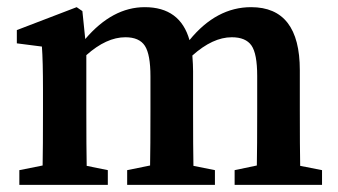

<svg xmlns="http://www.w3.org/2000/svg" viewBox="-20 -516 944 536"><path d="M818 -53 879 -41V0H635V-41L697 -54Q698 -103 698 -210V-304Q698 -366 682 -389Q666 -412 627 -412Q574 -412 517 -361Q519 -335 519 -317V-210Q519 -103 520 -53L580 -41V0H335V-41L399 -54Q400 -103 400 -210V-303Q400 -364 384.5 -388Q369 -412 330 -412Q277 -412 221 -362V-210Q221 -103 222 -53L281 -41V0H34V-41L99 -54Q100 -103 100 -210V-265Q100 -346 97 -386L27 -395V-432L194 -496L210 -485L218 -407Q294 -496 384 -496Q483 -496 509 -404Q584 -496 681 -496Q817 -496 817 -320V-210Q817 -103 818 -53Z"/></svg>

Font: TypoPRO Source Serif Pro
Style: Regular
Weight: 600
Designer: Frank Grießhammer
Foundry: Adobe Systems Incorporated
Version: Version 1.017;PS 1.0;hotconv 1.0.79;makeotf.lib2.5.61930